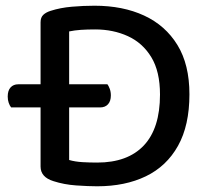

<svg xmlns="http://www.w3.org/2000/svg" viewBox="-20 -640 733 672"><path d="M167 -345V-264H330Q348 -264 358 -275Q368 -286 368 -306Q368 -319 364 -329.5Q360 -340 356 -345ZM220 -264V-345H44Q27 -345 17 -334Q7 -323 7 -302Q7 -290 10.5 -280Q14 -270 19 -264ZM540 -309Q540 -191 483.5 -131Q427 -71 320 -71Q294 -71 268.5 -72.5Q243 -74 222 -80V-530Q241 -534 263 -535.5Q285 -537 313 -537Q376 -537 427.5 -513.5Q479 -490 509.5 -440Q540 -390 540 -309ZM643 -310Q643 -414 601 -482.5Q559 -551 484.5 -585.5Q410 -620 311 -620Q272 -620 231.5 -616.5Q191 -613 157 -602Q141 -597 131.5 -588Q122 -579 122 -562V-57Q122 -20 167 -6Q204 6 246.5 9Q289 12 320 12Q418 12 490.5 -23Q563 -58 603 -129.5Q643 -201 643 -310Z"/></svg>

Font: Baloo Tamma 2 Medium
Style: Regular
Weight: 500
Designer: Divya Kowshik, Shuchita Grover and Ek Type
Foundry: Ek Type
Version: Version 1.700